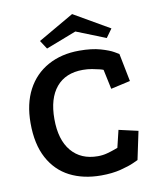

<svg xmlns="http://www.w3.org/2000/svg" viewBox="-89 -864 785 953"><g transform="rotate(-10 303.5 -387.0)"><path d="M446 -494Q443 -496 427.5 -500Q412 -504 390 -508Q368 -512 344 -512Q257 -512 210 -456Q163 -400 163 -296Q163 -191 211 -134Q259 -77 344 -77Q369 -77 391 -83Q413 -89 428 -94.5Q443 -100 446 -101L467 -188L564 -166L534 -24Q534 -24 510 -13Q486 -2 443 9Q400 20 344 20Q254 20 186.5 -14.5Q119 -49 81 -119.5Q43 -190 43 -296Q43 -394 80 -464Q117 -534 185 -571.5Q253 -609 343 -609Q406 -609 449.5 -596.5Q493 -584 515 -571Q537 -558 537 -558L565 -417L467 -395ZM340 -794 520 -690 489 -647 341 -706 188 -647 160 -690Z"/></g></svg>

Font: Podkova
Style: Bold
Weight: 700
Designer: Ilya Yudin
Foundry: Cyreal (www.cyreal.org)
Version: Version 2.102; ttfautohint (v1.8.1.43-b0c9)